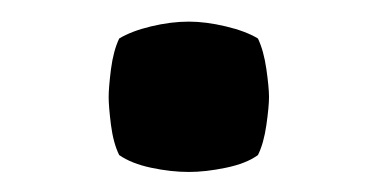

<svg xmlns="http://www.w3.org/2000/svg" viewBox="-20 -356 358 182"><path d="M83 -264Q83 -273 85.2 -290.5Q87.5 -308 93 -319.5Q104.5 -326.5 123.2 -331Q142 -335.5 159 -335.5Q175 -335.5 194 -331Q213 -326.5 224.5 -319.5Q230 -308 232.5 -290.5Q235 -273 235 -264Q235 -255 232.5 -237.5Q230 -220 224.5 -209Q213.5 -201 194.2 -197Q175 -193 159 -193Q142 -193 123.2 -197Q104.5 -201 93 -209Q87.5 -220 85.2 -237.5Q83 -255 83 -264Z"/></svg>

Font: Signika SemiBold
Style: Regular
Weight: 600
Designer: Anna Giedry
Foundry: Anna Giedry
Version: Version 2.001